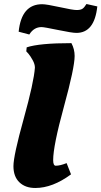

<svg xmlns="http://www.w3.org/2000/svg" viewBox="-20 -925 505 957"><path d="M361 -761Q339 -761 269.5 -775.5Q200 -790 187 -790Q149 -790 126 -753L73 -767Q87 -904 190 -904Q212 -904 277.5 -889.5Q343 -875 362 -875Q381 -875 390.5 -881Q400 -887 411 -905L465 -893Q451 -761 361 -761ZM245 -127Q245 -99 258 -99Q280 -99 312 -112L334 -56Q242 12 156 12Q106 12 76.5 -16.5Q47 -45 47 -97Q47 -149 98 -332.5Q149 -516 154 -588Q154 -605 143 -625Q132 -645 122 -657L111 -669L113 -689Q176 -710 336 -710Q352 -680 352 -646Q352 -588 298.5 -393Q245 -198 245 -127Z"/></svg>

Font: Oleo Script
Style: Bold
Weight: 700
Designer: Soytutype
Foundry: Soytutype
Version: Version 1.002